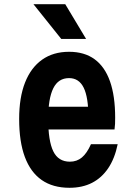

<svg xmlns="http://www.w3.org/2000/svg" viewBox="-20 -874 640 912"><path d="M177 -367H451L400 -315Q400 -412 377.5 -457.5Q355 -503 308 -503Q257 -503 233 -454.5Q209 -406 209 -309Q209 -205 233 -155.5Q257 -106 312 -106Q345 -106 369 -126Q393 -146 412 -189H539Q525 -121 494 -75Q463 -29 417 -5.5Q371 18 310 18Q231 18 178 -19Q125 -56 98 -128.5Q71 -201 71 -309Q71 -411 99 -482Q127 -553 180 -590.5Q233 -628 308 -628Q381 -628 429.5 -592.5Q478 -557 502.5 -487.5Q527 -418 527 -315Q527 -298 526.5 -285.5Q526 -273 524 -259H177ZM389 -689H271L139 -854H290Z"/></svg>

Font: Martian Mono Condensed SemiBold
Style: Regular
Weight: 600
Width: 3
Designer: Roman Shamin
Foundry: Evil Martians
Version: Version 1.000